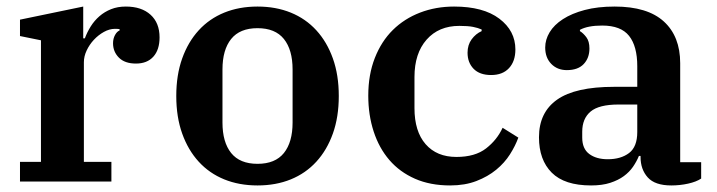

<svg xmlns="http://www.w3.org/2000/svg" viewBox="-20 -554 2189 586"><path d="M41 -60H105V-431L41 -444V-494L234 -534V-437H239Q246 -456 257 -473.5Q268 -491 283.5 -504.5Q299 -518 319 -526Q339 -534 364 -534Q412 -534 439.5 -509Q467 -484 467 -440Q467 -402 448 -381Q429 -360 395 -360Q361 -360 343 -378Q325 -396 325 -422Q325 -436 331 -447Q337 -458 345 -461V-465Q341 -466 331 -466Q314 -466 297 -456.5Q280 -447 266.5 -432.5Q253 -418 244.5 -400Q236 -382 236 -364V-60H320V0H41Z M766 -54Q820 -54 846.5 -87Q873 -120 873 -180V-342Q873 -402 846.5 -435Q820 -468 766 -468Q712 -468 685.5 -435Q659 -402 659 -342V-180Q659 -120 685.5 -87Q712 -54 766 -54ZM766 12Q710 12 664.5 -6.5Q619 -25 586.5 -60.5Q554 -96 536 -146.5Q518 -197 518 -261Q518 -325 536 -375.5Q554 -426 586.5 -461.5Q619 -497 664.5 -515.5Q710 -534 766 -534Q822 -534 867.5 -515.5Q913 -497 945.5 -461.5Q978 -426 996 -375.5Q1014 -325 1014 -261Q1014 -197 996 -146.5Q978 -96 945.5 -60.5Q913 -25 867.5 -6.5Q822 12 766 12Z M1354 12Q1293 12 1246.5 -8.5Q1200 -29 1168.5 -65.5Q1137 -102 1120.5 -152.5Q1104 -203 1104 -262Q1104 -326 1124 -377Q1144 -428 1179 -462.5Q1214 -497 1262 -515.5Q1310 -534 1366 -534Q1455 -534 1504 -497Q1553 -460 1553 -403Q1553 -367 1533.5 -346Q1514 -325 1479 -325Q1444 -325 1425.5 -344Q1407 -363 1407 -393Q1407 -417 1419.5 -434Q1432 -451 1450 -459V-464Q1439 -469 1423.5 -472Q1408 -475 1382 -475Q1319 -475 1282 -433Q1245 -391 1245 -319V-224Q1245 -153 1279 -114Q1313 -75 1373 -75Q1430 -75 1463.5 -101Q1497 -127 1514 -164L1562 -134Q1553 -109 1536.5 -83Q1520 -57 1494.5 -36Q1469 -15 1434 -1.5Q1399 12 1354 12Z M1784 12Q1703 12 1664 -27Q1625 -66 1625 -135Q1625 -211 1680.5 -250Q1736 -289 1854 -289H1925V-352Q1925 -413 1900 -444.5Q1875 -476 1818 -476Q1774 -476 1750 -463V-459Q1760 -453 1769.5 -440.5Q1779 -428 1779 -406Q1779 -377 1761.5 -358.5Q1744 -340 1710 -340Q1681 -340 1662.5 -359Q1644 -378 1644 -409Q1644 -433 1657.5 -455.5Q1671 -478 1698 -495.5Q1725 -513 1764.5 -523.5Q1804 -534 1856 -534Q1956 -534 2006 -488.5Q2056 -443 2056 -361V-59H2120V-9Q2105 1 2080 6.5Q2055 12 2029 12Q1979 12 1957 -12.5Q1935 -37 1935 -75V-78H1930Q1923 -61 1912 -45Q1901 -29 1884 -16.5Q1867 -4 1842.5 4Q1818 12 1784 12ZM1835 -68Q1875 -68 1900 -87Q1925 -106 1925 -151V-235H1868Q1808 -235 1782.5 -213.5Q1757 -192 1757 -152V-134Q1757 -100 1778.5 -84Q1800 -68 1835 -68Z"/></svg>

Font: IBM Plex Serif SmBld
Style: Regular
Weight: 600
Designer: Mike Abbink, Paul van der Laan, Pieter van Rosmalen
Foundry: Bold Monday
Version: Version 3.001